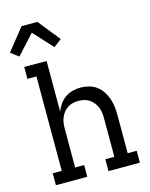

<svg xmlns="http://www.w3.org/2000/svg" viewBox="-162 -1064 902 1153"><g transform="rotate(-15 289.0 -488.0)"><path d="M234 0H39V-74H95V-661H39V-735H178V-420Q187 -444 201.5 -465Q216 -486 237 -500.5Q258 -515 282.5 -521.5Q307 -528 333 -528Q359 -528 385 -521Q411 -514 432 -498.5Q453 -483 467.5 -460.5Q482 -438 490.5 -413.5Q499 -389 502 -362.5Q505 -336 505 -310V-74H561V0H366V-74H422V-310Q422 -328 420 -346Q418 -364 411.5 -380.5Q405 -397 394 -411.5Q383 -426 368 -436Q353 -446 335.5 -450Q318 -454 300 -454Q282 -454 264.5 -450Q247 -446 232 -436Q217 -426 206 -411.5Q195 -397 188.5 -380.5Q182 -364 180 -346Q178 -328 178 -310V-73H234ZM27 -803 -22 -840 87 -976H185L191 -969L294 -840L245 -803L136 -922Z"/></g></svg>

Font: Iosevka Etoile
Style: Regular
Weight: 400
Designer: Belleve Invis
Foundry: Belleve Invis
Version: Version 33.2.4